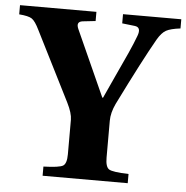

<svg xmlns="http://www.w3.org/2000/svg" viewBox="-63 -741 768 791"><g transform="rotate(5 321.5 -346.0)"><path d="M-12 -654V-692H304V-654L250 -648Q223 -644 236 -615L359 -342H362Q376 -374 403 -431.5Q430 -489 450 -533.5Q470 -578 481 -608Q495 -645 466 -648L414 -654V-692H655V-654Q614 -649 596 -639Q578 -629 561 -600Q510 -511 416 -321Q398 -283 398 -250V-97Q398 -59 413 -49.5Q428 -40 494 -38V0H142V-38Q208 -40 223 -49.5Q238 -59 238 -97V-240Q238 -267 217 -309L72 -597Q55 -632 41 -641.5Q27 -651 -12 -654Z"/></g></svg>

Font: Heuristica
Style: Bold
Weight: 700
Version: Version 1.0.2